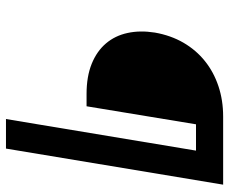

<svg xmlns="http://www.w3.org/2000/svg" viewBox="-82 -685 767 643"><g transform="rotate(90 301.5 -363.5)"><path d="M89.1 -498.6Q98.4 -551.8 123 -594.3Q147.7 -636.7 184.5 -666.2Q221.2 -695.7 268.5 -711.5Q315.7 -727.3 370 -727.3H598.4L477.6 0H378.6L484.4 -636.4H396.3L335.9 -269.9H294.7Q236.2 -269.9 193.7 -287.1Q151.3 -304.3 125.4 -334.9Q99.4 -365.4 90.4 -407.3Q81.3 -449.2 89.1 -498.6Z"/></g></svg>

Font: Inter P Medium
Style: Italic
Weight: 500
Italic angle: 9.39999°
Designer: Rasmus Andersson
Foundry: rsms
Version: Version 3.018;git-588b23468